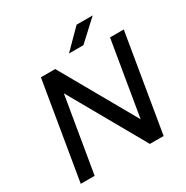

<svg xmlns="http://www.w3.org/2000/svg" viewBox="-194 -1035 1161 1198"><g transform="rotate(-30 387.0 -436.5)"><path d="M163 -700H266L571 -162L661 -700H760L643 0H544L237 -542L146 0H46ZM520 -873H636L493 -741H389Z"/></g></svg>

Font: Oak Sans Medium
Style: Italic
Weight: 500
Italic angle: -9.49998°
Foundry: Erik Kennedy, Walven
Version: Version 1.000